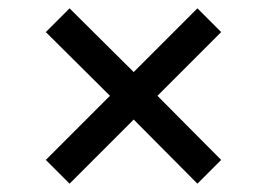

<svg xmlns="http://www.w3.org/2000/svg" viewBox="-20 -591 640 461"><path d="M147 -150 90 -207 244 -361 90 -514 147 -571 301 -418 454 -571 511 -514 358 -361 511 -207 454 -150 301 -304Z"/></svg>

Font: Mona Sans Medium
Style: Regular
Weight: 500
Designer: Deni Anggara
Foundry: GitHub
Version: Version 2.000;Glyphs 3.2.3 (3260)